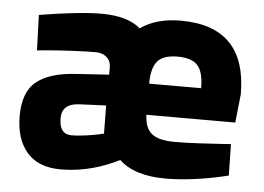

<svg xmlns="http://www.w3.org/2000/svg" viewBox="-43 -566 870 633"><g transform="rotate(5 392.0 -249.5)"><path d="M546 -111Q582 -111 628.5 -113.5Q675 -116 703 -118L731 -120L733 -16Q618 12 525 12Q423 12 372 -36L349 -25Q265 12 178 12Q105 12 67 -31.5Q29 -75 29 -152Q29 -232 72.5 -266.5Q116 -301 203 -306L311 -313V-338Q311 -358 297 -370.5Q283 -383 261 -383Q228 -383 179.5 -380.5Q131 -378 99 -375L67 -372L63 -489Q196 -511 269 -511Q355 -511 398 -474Q450 -511 531 -511Q749 -511 749 -286L739 -192H445Q446 -149 469 -130Q492 -111 546 -111ZM205 -103Q223 -103 249.5 -106.5Q276 -110 294 -114L311 -118Q311 -134 310.5 -165Q310 -196 310 -211L220 -207Q164 -204 164 -156Q164 -103 205 -103ZM445 -295H617Q617 -348 597.5 -370Q578 -392 531 -392Q483 -392 464 -369Q445 -346 445 -295Z"/></g></svg>

Font: TitilliumText
Style: ExtraBold
Weight: 800
Designer: Accademia di Belle Arti di Urbino and others
Foundry: Accademia di Belle Arti di Urbino and others.
Version: Version 60.001